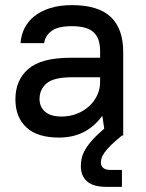

<svg xmlns="http://www.w3.org/2000/svg" viewBox="-20 -528 570 748"><path d="M210 8Q125 8 82.5 -32Q40 -72 40 -141Q40 -216 90.5 -259.5Q141 -303 255 -303H370V-330Q370 -379 344.5 -402.5Q319 -426 260 -426Q206 -426 181 -407.5Q156 -389 152 -360H60Q62 -391 75.5 -418Q89 -445 114 -465Q139 -485 175.5 -496.5Q212 -508 260 -508Q363 -508 411.5 -462Q460 -416 460 -325V0H455Q427 23 410.5 39.5Q394 56 386 68Q378 80 375.5 89Q373 98 373 105Q373 118 382 126Q391 134 410 134H455V200H395Q343 200 319 178.5Q295 157 295 120Q295 105 298 90Q301 75 310.5 57.5Q320 40 338 19.5Q356 -1 386 -27L379 -75H377Q316 8 210 8ZM220 -74Q251 -74 278.5 -84.5Q306 -95 326.5 -113.5Q347 -132 358.5 -156.5Q370 -181 370 -209V-227H260Q190 -227 162 -203.5Q134 -180 134 -142Q134 -112 155.5 -93Q177 -74 220 -74Z"/></svg>

Font: PT Root UI Medium
Style: Regular
Weight: 500
Designer: Vitaly Kuzmin
Foundry: ParaType Ltd.
Version: Version 2.001G